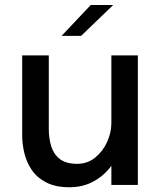

<svg xmlns="http://www.w3.org/2000/svg" viewBox="-20 -758 651 787"><path d="M264.5 9.5Q208 9.5 170.2 -9.8Q132.5 -29 111 -60.2Q89.5 -91.5 80.2 -128.8Q71 -166 71 -201.5V-531H180V-229Q180 -190.5 190 -158.2Q200 -126 225.2 -106.2Q250.5 -86.5 296 -86.5Q338.5 -86.5 370 -112Q401.5 -137.5 419 -176Q436.5 -214.5 436.5 -253.5V-531H545V0H436.5V-78.5Q408 -39 364.2 -14.8Q320.5 9.5 264.5 9.5ZM232.5 -611 352 -737.5H444L312.5 -611Z"/></svg>

Font: Epilogue Medium
Style: Regular
Weight: 500
Designer: Tyler Finck
Foundry: Etcetera Type Co
Version: Version 2.111; ttfautohint (v1.8.3)